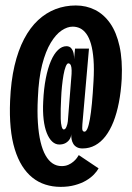

<svg xmlns="http://www.w3.org/2000/svg" viewBox="-20 -694 496 719"><path d="M207 5.8Q176.8 5.8 150.1 -2.8Q123.4 -11.2 101.4 -28.9Q79.5 -46.5 62.9 -72.9Q46.4 -99.2 35.3 -135.2Q24.2 -171.1 19.9 -216.2Q15.5 -261.4 17.8 -316.2Q20.8 -389.8 34.3 -447.6Q47.9 -505.5 70.3 -548.1Q92.8 -590.8 122.6 -618.5Q152.5 -646.2 188.2 -659.9Q223.9 -673.5 263.9 -673.5Q303.2 -673.5 336.1 -656.9Q369 -640.4 392.6 -606.7Q416.1 -573 427.6 -521.1Q439.1 -469.1 435.8 -398.5Q433.1 -350.6 425.2 -310.2Q417.4 -269.8 404.8 -237.9Q392.1 -206 375 -183.8Q357.9 -161.6 336.4 -149.9Q315 -138.1 289.2 -138.1Q276.1 -138.1 267.7 -142.9Q259.2 -147.6 254.6 -155.3Q249.9 -163 248.1 -172.6Q246.4 -182.2 246.9 -192Q246.5 -181.9 241.1 -173Q235.6 -164.1 225.7 -158.4Q215.8 -152.8 201.9 -152.8Q187.4 -152.8 175.4 -163.9Q163.5 -175 155.2 -195.9Q146.9 -216.8 143.4 -246.4Q139.9 -276.1 141.8 -313.8Q144 -362 151.5 -400.3Q159 -438.6 170.6 -465.6Q182.2 -492.6 197.2 -506.8Q212.1 -521 228.8 -521Q240.8 -521 247.2 -512.7Q253.8 -504.4 255.9 -492.9Q258 -481.4 257.2 -471.8L261 -512H313.2L288.5 -229Q287.9 -220.2 287.9 -213.9Q287.9 -207.5 289.9 -204.2Q292 -200.9 296.6 -200.9Q302.2 -200.9 307.4 -212.6Q312.5 -224.4 316.6 -247.8Q320.8 -271.1 324.2 -306.8Q327.6 -342.5 330.2 -390.2Q332.9 -436.8 330.2 -471.2Q327.5 -505.8 320.7 -529.3Q313.9 -552.9 303.5 -567.2Q293.1 -581.5 280.2 -587.9Q267.2 -594.2 252.1 -594.2Q232.2 -594.2 210.8 -579.9Q189.2 -565.5 170.1 -533.9Q150.9 -502.4 137.8 -451.5Q124.8 -400.6 121.8 -327.2Q119.1 -275.4 121.9 -234.2Q124.6 -193 131.9 -162.6Q139.2 -132.1 150.7 -111.9Q162.1 -91.8 177.2 -81.9Q192.2 -72 210.8 -72Q224.8 -72 235.8 -76.8Q246.8 -81.6 254.8 -88.6Q262.9 -95.5 267.9 -102.4Q273 -109.4 275 -113.2L349.2 -63.5Q343.2 -52.5 331.4 -40.2Q319.6 -28 301.9 -17.6Q284.1 -7.2 260.4 -0.8Q236.8 5.8 207 5.8ZM218.9 -209.2Q224.8 -209.2 228.8 -219.1Q232.9 -229 234 -239.5L248 -416.8Q248.8 -432.2 247.4 -441Q246.1 -449.8 243.1 -453.2Q240.1 -456.8 236 -456.8Q230.8 -456.8 226 -444.6Q221.2 -432.5 217.8 -413.1Q214.4 -393.6 212.1 -371Q209.8 -348.4 209 -327.5Q207.9 -307.5 207.4 -286.7Q206.9 -265.9 207.4 -248.4Q208 -230.9 210.9 -220.1Q213.8 -209.2 218.9 -209.2Z"/></svg>

Font: Anybody UltraCondensed Thin
Style: Regular
Weight: 100
Width: 1
Designer: Tyler Finck
Foundry: Etcetera Type Company
Version: Version 1.110